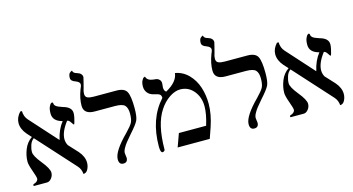

<svg xmlns="http://www.w3.org/2000/svg" viewBox="-81 -1072 2595 1410"><g transform="rotate(-15 1216.5 -367.5)"><path d="M453.1 -441.9Q453.1 -427.7 449 -408Q444.8 -388.2 440.4 -374Q436 -359.9 434.1 -359.9Q430.2 -359.9 418 -379.4Q405.8 -398.9 392.1 -399.9Q337.9 -329.1 337.9 -273.9Q337.9 -248.5 350.6 -225.6L416 -154.8Q454.1 -110.8 454.1 -64.9Q454.1 -38.1 441.7 -14.6Q429.2 8.8 407.2 8.8Q404.3 -28.3 380.9 -54.2L122.6 -339.4Q102.1 -325.2 92.5 -297.1Q83 -269 83 -244.1Q83 -214.4 132.6 -153.6Q182.1 -92.8 182.1 -62Q182.1 -38.1 166.5 -19Q150.9 0 132.8 0H32.2Q30.3 -3.9 29.8 -5.9Q29.8 -12.7 37.1 -15.1Q49.3 -17.1 59.6 -26.6Q69.8 -36.1 69.8 -46.9Q69.8 -60.1 51.5 -110.6Q33.2 -161.1 33.2 -184.1Q33.2 -229 52.2 -276.9Q71.3 -324.7 111.3 -351.6L81.1 -384.8Q43 -428.7 43 -475.1Q43 -517.1 77.1 -554.2H89.8Q90.8 -512.2 115.2 -484.9L300.8 -278.8L302.2 -277.8Q318.8 -354 359.9 -405.8Q288.1 -423.8 288.1 -481.9Q288.1 -512.7 296.1 -531.7Q304.2 -550.8 312.5 -555.2L320.8 -559.1Q327.6 -554.2 327.9 -544.7Q328.1 -535.2 340.1 -526.1Q352.1 -517.1 389.2 -504.9Q453.1 -487.8 453.1 -441.9Z M563 -558.1Q563 -535.2 579.6 -527.6Q596.2 -520 627.9 -520H797.9Q859.9 -520 877.4 -485.6Q895 -451.2 895 -360.8Q895 -296.9 882.6 -269.5Q870.1 -242.2 815.9 -182.1Q787.1 -147.9 775.6 -134Q764.2 -120.1 752 -98.6Q739.7 -77.1 739.7 -61Q739.7 -53.2 741.9 -41.5Q744.1 -29.8 744.1 -24.9Q744.1 11.2 710.9 11.2Q677.7 11.2 677.7 -29.8Q677.7 -89.8 789.1 -201.2Q828.1 -241.2 840.1 -263.7Q852.1 -286.1 852.1 -332Q852.1 -374 834 -393.6Q815.9 -413.1 758.8 -413.1H606Q522.9 -413.1 522.9 -479Q522.9 -533.2 546.9 -597.2Q558.1 -619.1 558.1 -632.8Q558.1 -650.9 525.9 -663.1Q491.7 -674.3 492.2 -698.2Q492.2 -711.4 495.1 -720.7Q498 -730 502.4 -734.4Q506.8 -738.8 511.5 -741.5Q516.1 -744.1 519 -745.1L522 -746.1Q523.9 -726.1 551.8 -719.2Q590.8 -708 590.8 -678.2Q590.8 -676.3 582.3 -642.6Q573.7 -608.9 571.8 -602.1Q563 -577.1 563 -558.1Z M1247.6 -533.2Q1305.7 -523.4 1347.7 -480.7Q1389.6 -438 1409.2 -378.4Q1428.7 -318.8 1428.7 -252Q1428.7 -172.9 1398.4 -83L1369.6 0H1125.5L1161.6 -100.1H1368.7Q1394.5 -183.1 1394.5 -241.2Q1394.5 -311 1354.5 -359.1Q1314.5 -407.2 1252.4 -407.2Q1213.4 -407.2 1170.4 -378.7Q1127.4 -350.1 1095.7 -301.8Q1028.8 -202.6 1028.3 -8.8Q1028.3 -4.9 1022.5 0Q1016.6 4.9 1010.7 4.9Q993.7 4.9 993.7 -42Q993.7 -252 1111.3 -380.9Q1111.3 -399.9 1100.8 -408Q1090.3 -416 1056.6 -422.9Q1026.9 -429.7 1010.7 -450Q994.6 -470.2 994.6 -497.1Q994.6 -524.9 1003.2 -542Q1011.7 -559.1 1020 -562L1028.3 -564.9Q1036.1 -532.7 1082.5 -527.8Q1098.6 -526.9 1108.6 -524.4Q1118.7 -522 1128.2 -512Q1137.7 -502 1137.7 -484.9Q1137.7 -476.1 1136.2 -467.5Q1134.8 -459 1134.8 -453.1Q1134.8 -428.2 1150.4 -418Q1240.7 -467.3 1247.6 -533.2Z M1558.1 -558.1Q1558.1 -535.2 1574.7 -527.6Q1591.3 -520 1623 -520H1793Q1855 -520 1872.6 -485.6Q1890.1 -451.2 1890.1 -360.8Q1890.1 -296.9 1877.7 -269.5Q1865.2 -242.2 1811 -182.1Q1782.2 -147.9 1770.8 -134Q1759.3 -120.1 1747.1 -98.6Q1734.9 -77.1 1734.9 -61Q1734.9 -53.2 1737.1 -41.5Q1739.3 -29.8 1739.3 -24.9Q1739.3 11.2 1706.1 11.2Q1672.9 11.2 1672.9 -29.8Q1672.9 -89.8 1784.2 -201.2Q1823.2 -241.2 1835.2 -263.7Q1847.2 -286.1 1847.2 -332Q1847.2 -374 1829.1 -393.6Q1811 -413.1 1753.9 -413.1H1601.1Q1518.1 -413.1 1518.1 -479Q1518.1 -533.2 1542 -597.2Q1553.2 -619.1 1553.2 -632.8Q1553.2 -650.9 1521 -663.1Q1486.8 -674.3 1487.3 -698.2Q1487.3 -711.4 1490.2 -720.7Q1493.2 -730 1497.6 -734.4Q1502 -738.8 1506.6 -741.5Q1511.2 -744.1 1514.2 -745.1L1517.1 -746.1Q1519 -726.1 1546.9 -719.2Q1585.9 -708 1585.9 -678.2Q1585.9 -676.3 1577.4 -642.6Q1568.8 -608.9 1566.9 -602.1Q1558.1 -577.1 1558.1 -558.1Z M2404.8 -441.9Q2404.8 -427.7 2400.6 -408Q2396.5 -388.2 2392.1 -374Q2387.7 -359.9 2385.7 -359.9Q2381.8 -359.9 2369.6 -379.4Q2357.4 -398.9 2343.8 -399.9Q2289.6 -329.1 2289.6 -273.9Q2289.6 -248.5 2302.2 -225.6L2367.7 -154.8Q2405.8 -110.8 2405.8 -64.9Q2405.8 -38.1 2393.3 -14.6Q2380.9 8.8 2358.9 8.8Q2356 -28.3 2332.5 -54.2L2074.2 -339.4Q2053.7 -325.2 2044.2 -297.1Q2034.7 -269 2034.7 -244.1Q2034.7 -214.4 2084.2 -153.6Q2133.8 -92.8 2133.8 -62Q2133.8 -38.1 2118.2 -19Q2102.5 0 2084.5 0H1983.9Q1981.9 -3.9 1981.4 -5.9Q1981.4 -12.7 1988.8 -15.1Q2001 -17.1 2011.2 -26.6Q2021.5 -36.1 2021.5 -46.9Q2021.5 -60.1 2003.2 -110.6Q1984.9 -161.1 1984.9 -184.1Q1984.9 -229 2003.9 -276.9Q2022.9 -324.7 2063 -351.6L2032.7 -384.8Q1994.6 -428.7 1994.6 -475.1Q1994.6 -517.1 2028.8 -554.2H2041.5Q2042.5 -512.2 2066.9 -484.9L2252.4 -278.8L2253.9 -277.8Q2270.5 -354 2311.5 -405.8Q2239.7 -423.8 2239.7 -481.9Q2239.7 -512.7 2247.8 -531.7Q2255.9 -550.8 2264.2 -555.2L2272.5 -559.1Q2279.3 -554.2 2279.5 -544.7Q2279.8 -535.2 2291.7 -526.1Q2303.7 -517.1 2340.8 -504.9Q2404.8 -487.8 2404.8 -441.9Z"/></g></svg>

Font: Linux Biolinum O
Style: Bold
Weight: 700
Designer: Philipp H. Poll
Foundry: Philipp H. Poll
Version: Version 1.3.2